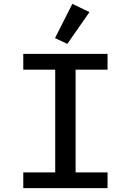

<svg xmlns="http://www.w3.org/2000/svg" viewBox="-20 -978 680 998"><path d="M101 0V-82H267V-616H101V-698H539V-616H373V-82H539V0ZM330 -750 266 -780 356 -958 445 -915Z"/></svg>

Font: Writer Medium
Style: Regular
Weight: 500
Monospace: yes
Designer: Mike Abbink, Paul van der Laan, Pieter van Rosmalen
Foundry: Bold Monday
Version: Version 2.001 2020